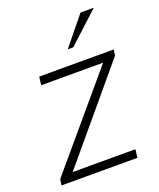

<svg xmlns="http://www.w3.org/2000/svg" viewBox="-133 -793 723 875"><g transform="rotate(-20 228.0 -355.5)"><path d="M13.2 0 16.6 -28.8 382.3 -460.9H82L86.9 -501H448.2L444.8 -473.1L81.5 -40H385.7L380.9 0ZM251.5 -573.2 363.8 -710.9H428.2L278.3 -573.2Z"/></g></svg>

Font: Muli
Style: ExtraLightItalic
Weight: 200
Italic angle: -7°
Designer: Vernon Adams
Foundry: newtypography
Version: Version 2.0; ttfautohint (v1.00rc1.2-2d82) -l 8 -r 50 -G 200